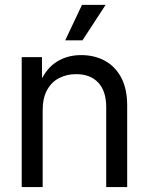

<svg xmlns="http://www.w3.org/2000/svg" viewBox="-20 -762 606 782"><path d="M153.8 -313V0H68.4V-529.3H150.9L151.4 -400.9H132.8Q158.2 -473.1 203.6 -505.4Q249 -537.6 310.5 -537.6Q364.3 -537.6 406.5 -514.9Q448.7 -492.2 473.4 -446.5Q498 -400.9 498 -332V0H412.6V-325.7Q412.6 -390.6 380.4 -425.3Q348.1 -460 290 -460Q252 -460 220.9 -444.1Q189.9 -428.2 171.9 -395.5Q153.8 -362.8 153.8 -313ZM245.6 -597.7 314 -742.2H410.2L315.9 -597.7Z"/></svg>

Font: Inter 24pt
Style: Regular
Weight: 400
Designer: Rasmus Andersson
Foundry: rsms
Version: Version 4.001;git-66647c0bb